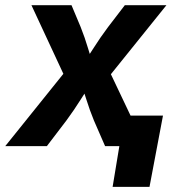

<svg xmlns="http://www.w3.org/2000/svg" viewBox="-47 -561 674 737"><path d="M-26.9 0 238.8 -330.6 220.7 -225.1 73.7 -541H227.5L262.7 -457Q278.8 -416.5 290.5 -377Q302.2 -337.4 315.4 -299.8H261.2Q287.1 -336.9 312.3 -376.7Q337.4 -416.5 367.7 -457L432.1 -541H591.8L336.4 -223.6L354 -328.1L509.8 0H356.4L313.5 -98.6Q296.9 -139.2 284.7 -178.5Q272.5 -217.8 258.8 -254.9H312Q287.1 -217.8 262.5 -178.5Q237.8 -139.2 208 -98.6L132.8 0ZM385.3 156.2 411.1 0H369.1L388.2 -117.2H578.6L526.9 156.2Z"/></svg>

Font: Inter 17pt
Style: Bold Italic
Weight: 700
Italic angle: -9.3988°
Version: Version 4.001;git-66647c0bb